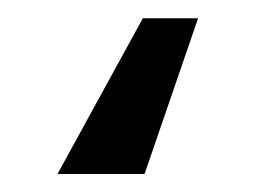

<svg xmlns="http://www.w3.org/2000/svg" viewBox="-20 13 281 212"><path d="M198.7 33.2 139.6 205.1H43.5L137.7 33.2Z"/></svg>

Font: Inter Cardless Display
Style: Regular
Weight: 400
Designer: Rasmus Andersson
Foundry: rsms
Version: Version 4.001;git-9221beed3